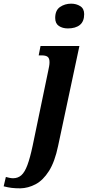

<svg xmlns="http://www.w3.org/2000/svg" viewBox="-148 -787 479 1047"><path d="M222 -632Q193 -632 173 -645.5Q153 -659 153 -689Q153 -731 179.5 -749Q206 -767 240 -767Q268 -767 289.5 -753.5Q311 -740 311 -710Q311 -670 287.5 -651Q264 -632 222 -632ZM-37 240Q-65 240 -85 237.5Q-105 235 -128 229L-116 178Q-109 180 -97.5 182.5Q-86 185 -77 185Q-50 185 -31.5 168.5Q-13 152 1.5 113Q16 74 30 8L115 -401Q118 -415 120 -426Q122 -437 122 -448Q122 -469 112 -477Q102 -485 79 -485H63L73 -536H285L169 8Q151 95 119 145.5Q87 196 46.5 217.5Q6 239 -37 240Z"/></svg>

Font: Noto Serif Condensed
Style: Bold Italic
Weight: 700
Width: 3
Italic angle: -12°
Designer: Monotype Design Team
Foundry: Monotype Imaging Inc.
Version: Version 2.014